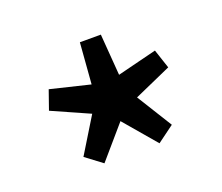

<svg xmlns="http://www.w3.org/2000/svg" viewBox="-71 -903 642 554"><g transform="rotate(-20 250.0 -626.5)"><path d="M165 -450.2 114.3 -488.3 180.7 -596.7 66.4 -647.5 86.9 -706.1 208 -676.8 217.8 -802.7H282.2L292 -675.8L413.1 -706.1L432.6 -647.5L318.4 -596.7L385.7 -488.3L334 -450.2L250 -548.8Z"/></g></svg>

Font: Gen Shin Gothic Monospace Medium
Style: Regular
Weight: 500
Designer: [Source Han Sans]
Ryoko NISHIZUKA  (kana & ideographs); Paul D. Hunt (Latin, Greek & Cyrillic); Wenlong ZHANG  (bopomofo
Version: Version 1.002.20150607